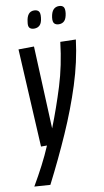

<svg xmlns="http://www.w3.org/2000/svg" viewBox="-107 -785 569 1049"><g transform="rotate(-10 177.5 -261.0)"><path d="M273 -544 359 -542Q344 -421 304 -296Q264 -171 207.5 -43Q151 85 84 216L-4 210Q28 155 54.5 104Q81 53 103 1H70L41 -543L127 -544L147 -86Q189 -193 223.5 -304Q258 -415 273 -544ZM283 -640Q267 -640 258 -649Q249 -658 252 -683Q256 -712 268 -725Q280 -738 299 -738Q316 -738 324 -728.5Q332 -719 329 -693Q325 -664 313.5 -652Q302 -640 283 -640ZM146 -640Q129 -640 120.5 -649Q112 -658 116 -682Q122 -738 161 -738Q178 -738 186.5 -728.5Q195 -719 192 -693Q189 -664 177 -652Q165 -640 146 -640Z"/></g></svg>

Font: Georama Condensed Medium
Style: Italic
Weight: 500
Width: 3
Italic angle: -9°
Designer: Jean-Baptiste Levee
Foundry: Production Type
Version: Version 1.000